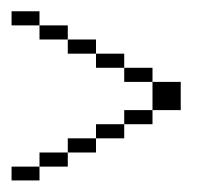

<svg xmlns="http://www.w3.org/2000/svg" viewBox="-20 -312 357 332"><path d="M0 0V-23.9H48.3V0ZM48.3 -23.9V-48.3H97.2V-23.9ZM97.2 -48.3V-72.8H146V-48.3ZM146 -72.8V-97.2H194.8V-72.8ZM194.8 -97.2V-121.6H243.7V-97.2ZM243.7 -121.6V-170.4H292.5V-121.6ZM194.8 -170.4V-194.8H243.7V-170.4ZM146 -194.8V-219.2H194.8V-194.8ZM97.2 -219.2V-243.7H146V-219.2ZM48.3 -243.7V-268.1H97.2V-243.7ZM0 -268.1V-292.5H48.3V-268.1Z"/></svg>

Font: FS Mondwest Regular
Style: Regular
Weight: 400
Designer: NZWStudios2024
Foundry: https://fontstruct.com
Version: Version 1.0